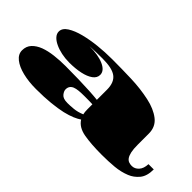

<svg xmlns="http://www.w3.org/2000/svg" viewBox="-23 -966 1421 1421"><g transform="rotate(45 687.0 -255.5)"><path d="M336.4 22Q259.8 22 197.3 6.6Q134.8 -8.8 97.9 -38.1Q61 -67.4 61 -107.9Q61 -150.9 87.4 -179.2Q113.8 -207.5 157.2 -224.1Q200.7 -240.2 256.6 -246.8Q312.5 -253.4 371.6 -253.4Q442.4 -253.4 507.8 -251.7Q573.2 -250 626.2 -247.1Q679.2 -244.1 711.9 -240.2V-346.2Q711.9 -423.3 667.5 -455.6Q645 -471.7 609.6 -479Q574.2 -486.3 526.4 -486.3Q455.1 -486.3 392.6 -482.4Q485.8 -482.4 542.5 -456.8Q599.1 -431.2 599.1 -388.7Q599.1 -356.4 568.8 -334.5Q538.6 -312.5 487.3 -301.5Q436 -290.5 373 -290.5Q329.6 -290.5 290.3 -298.8Q251 -307.1 220.7 -321.8Q190.4 -335.9 172.6 -355.7Q154.8 -375.5 154.8 -398.4Q154.8 -434.1 195.3 -460Q235.8 -485.8 298.8 -502Q359.9 -517.6 431.4 -525.4Q502.9 -533.2 579.6 -533.2Q682.1 -533.2 782 -529.8Q881.8 -526.4 971.7 -506.8Q1055.2 -488.8 1107.9 -448Q1160.6 -407.2 1160.6 -335.9V-219.2Q1160.6 -173.8 1166.7 -146Q1172.9 -118.2 1183.6 -102.5Q1194.3 -87.4 1209 -82Q1223.6 -76.7 1240.2 -76.7Q1271 -76.7 1293.9 -101.6Q1316.9 -126.5 1318.8 -173.8H1374Q1374 -103.5 1342.3 -65.4Q1310.5 -27.3 1267.6 -10.3Q1215.8 10.7 1155 16.4Q1094.2 22 1024.9 22Q914.1 22 839.1 8.8Q764.2 -4.4 732.9 -54.7Q712.4 -40.5 680.9 -27.1Q649.4 -13.7 602.5 -2.4Q555.2 8.3 489.7 15.1Q424.3 22 336.4 22ZM574.2 -69.3Q602.5 -69.3 638.9 -72.8Q675.3 -76.2 716.8 -93.3Q711.9 -112.3 711.9 -141.1V-193.4Q690.9 -194.3 669.4 -194.6Q647.9 -194.8 627.9 -194.8Q594.7 -194.8 569.6 -192.4Q544.4 -189.9 527.3 -183.1Q493.2 -168.5 493.2 -131.8Q493.2 -112.3 511 -90.8Q528.8 -69.3 574.2 -69.3Z"/></g></svg>

Font: Asset
Style: Regular
Weight: 400
Version: Version 1.003; ttfautohint (v1.8.4.7-5d5b)